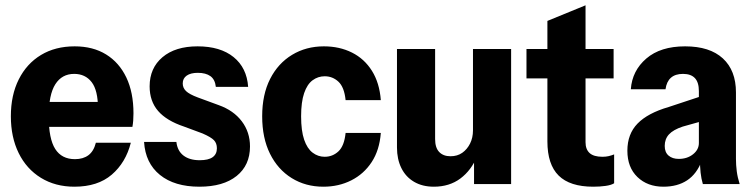

<svg xmlns="http://www.w3.org/2000/svg" viewBox="-20 -695 2847 725"><path d="M261 10Q189 10 134.5 -23.5Q80 -57 50.5 -117Q21 -177 21 -256Q21 -336 51 -395.5Q81 -455 135 -487.5Q189 -520 262 -520Q331 -520 380.5 -489.5Q430 -459 457 -402.5Q484 -346 484 -267Q484 -252 483 -239.5Q482 -227 480 -216H106V-310H377L350 -285Q350 -354 326 -385Q302 -416 260 -416Q214 -416 189 -377Q164 -338 164 -255Q164 -171 188.5 -132.5Q213 -94 263 -94Q294 -94 314 -109Q334 -124 342 -156H474Q455 -81 402 -35.5Q349 10 261 10Z M733 10Q639 10 584 -34.5Q529 -79 524 -159H646Q650 -125 673 -107.5Q696 -90 734 -90Q767 -90 783 -101.5Q799 -113 799 -135Q799 -154 788 -165.5Q777 -177 745 -191L675 -217Q609 -239 577 -276Q545 -313 545 -369Q545 -438 593.5 -479Q642 -520 726 -520Q812 -520 862 -479.5Q912 -439 917 -367H795Q792 -395 774.5 -407.5Q757 -420 727 -420Q700 -420 685 -409.5Q670 -399 670 -380Q670 -363 682.5 -351Q695 -339 727 -327L806 -298Q862 -278 893 -237Q924 -196 924 -142Q924 -71 873.5 -30.5Q823 10 733 10Z M1201 10Q1134 10 1081.5 -22.5Q1029 -55 999.5 -114.5Q970 -174 970 -256Q970 -338 1000 -397Q1030 -456 1083 -488Q1136 -520 1203 -520Q1262 -520 1309 -496.5Q1356 -473 1384.5 -427.5Q1413 -382 1418 -317H1285Q1280 -366 1258 -386.5Q1236 -407 1206 -407Q1181 -407 1160.5 -392Q1140 -377 1128.5 -343.5Q1117 -310 1117 -256Q1117 -201 1128.5 -167.5Q1140 -134 1160.5 -118.5Q1181 -103 1206 -103Q1236 -103 1258 -123.5Q1280 -144 1285 -193H1418Q1413 -128 1383.5 -83Q1354 -38 1306.5 -14Q1259 10 1201 10Z M1618 10Q1575 10 1543.5 -8.5Q1512 -27 1495.5 -60.5Q1479 -94 1479 -138V-510H1623V-170Q1623 -137 1638.5 -121Q1654 -105 1681 -105Q1707 -105 1725.5 -118Q1744 -131 1755 -153Q1766 -175 1766 -203L1782 -106Q1760 -52 1718.5 -21Q1677 10 1618 10ZM1770 0V-108H1766V-510H1910V0Z M2220 10Q2132 10 2089.5 -32Q2047 -74 2047 -161V-616L2191 -675V-158Q2191 -131 2206.5 -117Q2222 -103 2255 -103Q2268 -103 2278.5 -105.5Q2289 -108 2299 -112V-3Q2288 4 2266.5 7Q2245 10 2220 10ZM1968 -399V-510H2297V-399Z M2634 0Q2628 -20 2625.5 -43Q2623 -66 2623 -95H2619V-351Q2619 -384 2604 -400Q2589 -416 2559 -416Q2530 -416 2513.5 -401.5Q2497 -387 2493 -358H2362Q2367 -428 2420.5 -474Q2474 -520 2567 -520Q2660 -520 2709.5 -474.5Q2759 -429 2759 -346V-95Q2759 -72 2762 -48.5Q2765 -25 2773 0ZM2485 10Q2425 10 2387 -26.5Q2349 -63 2349 -126Q2349 -189 2387.5 -228.5Q2426 -268 2505 -291L2647 -338V-242L2558 -217Q2522 -205 2506 -187.5Q2490 -170 2490 -144Q2490 -120 2504.5 -107.5Q2519 -95 2543 -95Q2575 -95 2597 -112.5Q2619 -130 2619 -155L2630 -88Q2611 -38 2574.5 -14Q2538 10 2485 10Z"/></svg>

Font: Instrument Sans SemiCondensed
Style: Bold
Weight: 700
Width: 4
Designer: Rodrigo Fuenzalida
Foundry: fragTYPE
Version: Version 1.000;gftools[0.9.28]